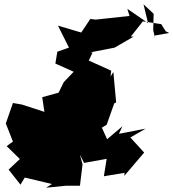

<svg xmlns="http://www.w3.org/2000/svg" viewBox="-20 -835 805 891"><path d="M700 -655 691 -695 693 -771 646 -815 667 -728 571 -794 581 -761 424 -744 399 -747 357 -684 249 -716 300 -614 246 -595 237 -540 322 -502 276 -454 252 -405 176 -384 186 -316 81 -350 40 -357 7 -262 40 -178 11 -157 72 -97 20 -48 75 22 95 -11 221 19 194 36 285 27H351L363 -72L351 -117L370 -79L475 -98L462 -17L558 -33L557 -19L649 -127L585 -197L656 -238L532 -214L548 -249L477 -189L448 -253L347 -234L318 -213L292 -140L387 -150L457 -184L437 -233L475 -256L510 -355L519 -360L506 -501L493 -480L496 -507L392 -554L443 -662L409 -591L399 -592L512 -614L600 -665H587L643 -736L728 -723L749 -690L765 -682L698 -670Z"/></svg>

Font: Hussar Lance
Style: Italic
Weight: 700
Foundry: Cannot Into Space Fonts, PlusOne Fonts
Version: Version 2.27